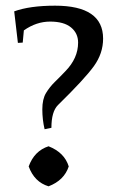

<svg xmlns="http://www.w3.org/2000/svg" viewBox="-20 -640 413 676"><path d="M343 -504Q343 -452 310.5 -407Q278 -362 184 -270Q161 -247 161 -190L137 -185Q129 -219 129 -255Q129 -291 142 -312.5Q155 -334 173.5 -352Q192 -370 210 -389Q255 -435 255 -490Q255 -523 230 -543.5Q205 -564 156.5 -564Q108 -564 64 -533L60 -490L43 -489L30 -600Q85 -620 174 -620Q343 -620 343 -504ZM222 -54Q206 -5 151 16Q101 1 81 -54Q101 -109 151 -125Q207 -103 222 -54Z"/></svg>

Font: Balthazar
Style: Regular
Weight: 400
Designer: Dario Manuel Muhafara
Foundry: Dario Manuel Muhafara
Version: Version 1.000